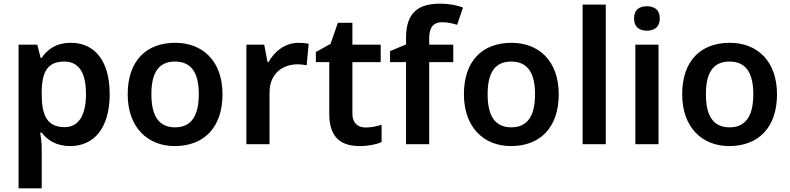

<svg xmlns="http://www.w3.org/2000/svg" viewBox="-20 -785 4298 1045"><path d="M366 -552C284 -552 237 -515 207 -470H201L183 -542H81V240H207V20C207 -6 203 -38 199 -63H207C236 -25 283 10 363 10C490 10 577 -87 577 -272C577 -457 493 -552 366 -552ZM330 -450C411 -450 448 -386 448 -274C448 -162 411 -93 332 -93C236 -93 207 -157 207 -273V-289C209 -397 241 -450 330 -450Z M1191 -272C1191 -452 1084 -552 934 -552C774 -552 675 -452 675 -272C675 -92 783 10 931 10C1091 10 1191 -92 1191 -272ZM804 -272C804 -387 842 -450 932 -450C1023 -450 1062 -387 1062 -272C1062 -157 1023 -92 933 -92C842 -92 804 -157 804 -272Z M1605 -552C1531 -552 1474 -505 1442 -448H1436L1418 -542H1321V0H1447V-281C1447 -386 1520 -435 1600 -435C1614 -435 1636 -433 1649 -430L1660 -547C1646 -550 1622 -552 1605 -552Z M1970 -91C1928 -91 1898 -115 1898 -166V-447H2052V-542H1898V-661H1819L1779 -546L1699 -502V-447H1772V-165C1772 -28 1845 10 1938 10C1985 10 2030 1 2057 -12V-106C2032 -98 2001 -91 1970 -91Z M2447 -447V-542H2316V-577C2316 -633 2337 -664 2386 -664C2418 -664 2445 -657 2468 -650L2500 -744C2472 -755 2427 -765 2375 -765C2260 -765 2190 -719 2190 -580V-543L2103 -507V-447H2190V0H2316V-447Z M3021 -272C3021 -452 2914 -552 2764 -552C2604 -552 2505 -452 2505 -272C2505 -92 2613 10 2761 10C2921 10 3021 -92 3021 -272ZM2634 -272C2634 -387 2672 -450 2762 -450C2853 -450 2892 -387 2892 -272C2892 -157 2853 -92 2763 -92C2672 -92 2634 -157 2634 -272Z M3277 0V-760H3151V0Z M3501 -751C3462 -751 3431 -734 3431 -685C3431 -636 3462 -618 3501 -618C3539 -618 3571 -636 3571 -685C3571 -734 3539 -751 3501 -751ZM3564 -542H3438V0H3564Z M4209 -272C4209 -452 4102 -552 3952 -552C3792 -552 3693 -452 3693 -272C3693 -92 3801 10 3949 10C4109 10 4209 -92 4209 -272ZM3822 -272C3822 -387 3860 -450 3950 -450C4041 -450 4080 -387 4080 -272C4080 -157 4041 -92 3951 -92C3860 -92 3822 -157 3822 -272Z"/></svg>

Font: Noto Sans Arabic SemBd
Style: Regular
Weight: 600
Designer: Monotype Design Team, Nadine Chahine, Nizar Qandah and Khaled Hosny
Foundry: Monotype Imaging Inc.
Version: Version 2.012